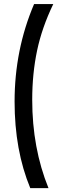

<svg xmlns="http://www.w3.org/2000/svg" viewBox="-20 -820 338 957"><path d="M245.6 -799.8Q189 -682.6 164.8 -567.6Q140.6 -452.6 140.6 -322.3Q140.6 -82 221.7 117.7H130.9Q52.7 -70.8 52.7 -314Q52.7 -572.3 149.9 -799.8Z"/></svg>

Font: Kawthoolei
Style: Bold
Weight: 700
Designer: Moe Zed
Foundry: Moe Zed
Version: Version 1.000;July 10, 2024;FontCreator 14.0.0.2901 32-bit